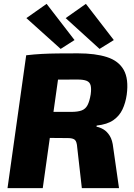

<svg xmlns="http://www.w3.org/2000/svg" viewBox="-20 -977 697 997"><path d="M385 -700Q475 -700 535.5 -680.5Q596 -661 622.5 -614Q649 -567 638 -485Q632 -443 616 -409Q600 -375 568.5 -353Q537 -331 482 -325L481 -319Q499 -316 517.5 -305Q536 -294 550 -271.5Q564 -249 568 -210L598 0H405L381 -211Q379 -242 368.5 -251Q358 -260 333 -260Q259 -261 212 -261Q165 -261 133 -262Q101 -263 72 -265L87 -396H349Q384 -396 404 -403.5Q424 -411 434.5 -431Q445 -451 451 -487Q455 -517 450.5 -534Q446 -551 429.5 -557.5Q413 -564 383 -564Q280 -564 211.5 -562.5Q143 -561 119 -559L116 -690Q159 -695 197.5 -697Q236 -699 280 -699.5Q324 -700 385 -700ZM299 -690 202 0H19L116 -690ZM426 -957 571 -769 497 -723 321 -883ZM222 -957 367 -769 295 -723 117 -883Z"/></svg>

Font: Exo 2 ExtraBold
Style: Italic
Weight: 800
Italic angle: -8°
Designer: Natanael Gama
Foundry: Natanael Gama
Version: Version 2.010